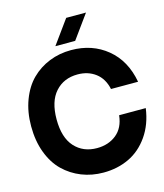

<svg xmlns="http://www.w3.org/2000/svg" viewBox="-148 -1150 1087 1274"><g transform="rotate(-15 396.0 -513.0)"><path d="M565 -1041 447 -878H311L429 -1041ZM601 -326H784Q769 -217 714 -138.5Q659 -60 579.5 -22.5Q500 15 404 15Q324 15 254.5 -12.5Q185 -40 132 -91.5Q79 -143 48.5 -224Q18 -305 18 -406Q18 -504 48.5 -585Q79 -666 131.5 -718Q184 -770 254 -798Q324 -826 404 -826Q549 -826 651 -742Q753 -658 780 -508H594Q578 -582 527 -620.5Q476 -659 404 -659Q309 -659 251 -594.5Q193 -530 193 -406Q193 -281 251 -217Q309 -153 404 -153Q483 -153 537.5 -197Q592 -241 601 -326Z"/></g></svg>

Font: Neutral Face
Style: Bold
Weight: 700
Designer: Vadym Aksieiev
Version: Version 1.039;Fontself Maker 3.5.7